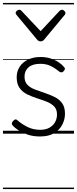

<svg xmlns="http://www.w3.org/2000/svg" viewBox="-20 -905 521 1300"><path d="M251 19Q204 19 167.5 6.5Q131 -6 105 -23Q79 -40 66 -55Q59 -63 60 -70.5Q61 -78 70 -87Q78 -96 85 -96.5Q92 -97 100 -89Q131 -62 169 -44Q207 -26 253 -26Q288 -26 313 -39.5Q338 -53 352 -76.5Q366 -100 366 -130Q366 -165 346 -185Q326 -205 295 -217Q264 -229 229.5 -240Q195 -251 163.5 -266.5Q132 -282 112.5 -309.5Q93 -337 93 -382Q93 -421 112.5 -452Q132 -483 168.5 -501Q205 -519 255 -519Q292 -519 323 -509Q354 -499 377 -483.5Q400 -468 414 -451Q421 -444 419 -436.5Q417 -429 410 -422Q403 -415 395 -415Q387 -415 379 -422Q348 -447 319.5 -460Q291 -473 253 -473Q201 -473 173.5 -449.5Q146 -426 146 -386Q146 -351 165.5 -331Q185 -311 216.5 -299Q248 -287 283 -275.5Q318 -264 349.5 -248.5Q381 -233 400.5 -206.5Q420 -180 420 -135Q420 -97 402 -61.5Q384 -26 347 -3.5Q310 19 251 19ZM400 -839Q407 -839 415 -832Q423 -825 423 -816Q423 -814 422 -810.5Q421 -807 418 -804L280 -638Q275 -632 269.5 -628.5Q264 -625 255 -625Q246 -625 240.5 -628.5Q235 -632 230 -638L92 -804Q89 -807 87.5 -810.5Q86 -814 86 -816Q86 -825 94 -832Q102 -839 110 -839Q115 -839 119 -837Q123 -835 126 -831L255 -694L383 -831Q387 -835 391 -837Q395 -839 400 -839ZM0 365H481V375H0ZM0 -20H481V0H0ZM0 -505H481V-500H0ZM0 -885H481V-875H0Z"/></svg>

Font: Playwrite IT Moderna Guides
Style: Regular
Weight: 400
Designer: Veronika Burian, José Scaglione
Foundry: TypeTogether
Version: Version 1.003